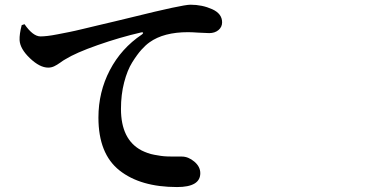

<svg xmlns="http://www.w3.org/2000/svg" viewBox="-20 -755 1540 799"><path d="M716.8 23.4Q564.5 23.4 477.1 -45.9Q389.6 -115.2 389.6 -265.6Q389.6 -372.1 437 -462.9Q484.4 -553.7 570.3 -611.3Q574.2 -614.3 575.2 -616.7Q576.2 -619.1 574.2 -620.1Q572.3 -621.1 567.4 -620.1Q478.5 -599.6 386.7 -567.4Q294.9 -535.2 251 -507.8Q245.1 -504.9 231 -494.6Q216.8 -484.4 205.1 -479Q193.4 -473.6 180.7 -473.6Q145.5 -473.6 104.5 -512.7Q63.5 -551.8 61.5 -587.9Q60.5 -613.3 70.3 -650.4L82 -654.3Q117.2 -603.5 148.4 -603.5Q161.1 -603.5 178.2 -605.5Q195.3 -607.4 220.2 -612.3Q245.1 -617.2 267.6 -621.6Q290 -626 326.2 -634.8Q362.3 -643.6 387.2 -649.4Q412.1 -655.3 457.5 -666Q502.9 -676.8 530.3 -683.6Q739.3 -735.4 772.5 -735.4Q821.3 -735.4 862.8 -716.8Q904.3 -698.2 904.3 -662.1Q904.3 -642.6 889.2 -629.9Q874 -617.2 850.6 -617.2Q836.9 -617.2 807.1 -619.1Q777.3 -621.1 762.7 -621.1Q661.1 -621.1 602.5 -579.1Q585.9 -567.4 568.4 -547.9Q550.8 -528.3 530.3 -495.6Q509.8 -462.9 496.6 -412.1Q483.4 -361.3 483.4 -301.8Q483.4 -173.8 569.3 -128.9Q581.1 -123 594.7 -118.2Q608.4 -113.3 622.6 -110.8Q636.7 -108.4 648.9 -106.4Q661.1 -104.5 676.3 -104Q691.4 -103.5 699.7 -103.5Q708 -103.5 721.2 -103.5Q734.4 -103.5 736.3 -103.5Q763.7 -103.5 788.6 -82.5Q813.5 -61.5 813.5 -34.2Q813.5 23.4 716.8 23.4Z"/></svg>

Font: Bpmf Zihi Serif Bold
Style: Bold
Weight: 700
Foundry: But Ko
Version: Version 1.320